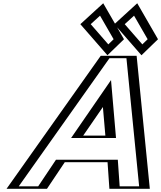

<svg xmlns="http://www.w3.org/2000/svg" viewBox="-20 -1171 1000 1191"><path d="M937.7 -928 824.6 -1124 710.8 -1020 858.2 -851ZM726.7 -928 613.6 -1124 499.8 -1020 647.2 -851ZM803.2 -825 885 0H683L671.4 -165H357.4L247 0H45L629.2 -825ZM657.9 -330H471.9L637.3 -570ZM918.2 -927.1 818.1 -1100.6 732.2 -1022.1 862.3 -872.9ZM707.2 -927.1 651.3 -872.9 521.2 -1022.1 607.1 -1100.6ZM788.5 -810 867.3 -15H698L686.4 -180H351.5L241.1 -15H71.8L634.8 -810ZM675.3 -315H445.5L649.8 -611.5ZM918.2 -927.1 862.3 -872.9 732.2 -1022.1 818.1 -1100.6ZM707.2 -927.1 607.1 -1100.6 521.2 -1022.1 651.3 -872.9ZM788.5 -810H634.8L71.8 -15H241.1L351.5 -180H686.4L698 -15H867.3ZM675.3 -315 649.8 -611.5 445.5 -315ZM937.7 -928 858.2 -851 710.8 -1020 824.6 -1124ZM726.7 -928 647.2 -851 499.8 -1020 613.6 -1124ZM803.2 -825H629.2L45 0H247L357.4 -165H671.4L683 0H885ZM657.9 -330 637.3 -570 471.9 -330ZM895.8 -927.6 862.9 -895.7 753.7 -1021 811.5 -1073.8ZM684.8 -927.6 651.9 -895.7 542.7 -1021 600.5 -1073.8ZM764.3 -810 843.1 -15H722.3L710.8 -180H327.1L216.7 -15H96.1L659.1 -810ZM699.6 -315 668.7 -674.3 421.1 -315ZM960.1 -927.5 831.3 -1150.8 689.4 -1021 857.5 -828.2ZM749.1 -927.5 620.3 -1150.8 478.4 -1021 646.5 -828.2ZM827.5 -825H604.9L20.7 0H271.4L381.9 -165H647.1L658.6 0H909.3ZM633.6 -330H496.2L618.3 -507.2Z"/></svg>

Font: Hussar Outliner
Style: Obl
Weight: 700
Foundry: Cannot Into Space Fonts
Version: Version 0.92